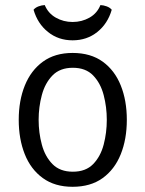

<svg xmlns="http://www.w3.org/2000/svg" viewBox="-20 -706 559 738"><path d="M467.5 -245.5Q467.5 -171 444 -112.8Q420.5 -54.5 374.2 -21.2Q328 12 259 12Q190.5 12 144.2 -21.8Q98 -55.5 75 -113.8Q52 -172 52 -245.5Q52 -319.5 75.5 -377.5Q99 -435.5 145 -469Q191 -502.5 259 -502.5Q328.5 -502.5 374.8 -469Q421 -435.5 444.2 -377.5Q467.5 -319.5 467.5 -245.5ZM128.5 -245.5Q128.5 -196 140.8 -150.2Q153 -104.5 181.8 -75.2Q210.5 -46 260 -46Q309.5 -46 338 -75.2Q366.5 -104.5 378.5 -150.2Q390.5 -196 390.5 -245.5Q390.5 -294.5 378.5 -340.5Q366.5 -386.5 338 -416Q309.5 -445.5 260 -445.5Q210.5 -445.5 181.8 -416Q153 -386.5 140.8 -340.5Q128.5 -294.5 128.5 -245.5ZM409.5 -668.5Q394 -615 354 -583Q314 -551 259 -551Q204.5 -551 164.5 -583Q124.5 -615 109 -668.5Q116 -677 128 -681.5Q140 -686 152 -686.5Q165 -655 194.5 -638.2Q224 -621.5 259 -621.5Q294.5 -621.5 324 -638.2Q353.5 -655 366 -686.5Q378 -686 390.2 -681.5Q402.5 -677 409.5 -668.5Z"/></svg>

Font: Signika Light Light
Style: Regular
Weight: 300
Version: Version 2.001